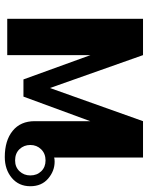

<svg xmlns="http://www.w3.org/2000/svg" viewBox="70 -672 603 782"><g transform="rotate(-90 371.0 -281.5)"><path d="M120 -362Q115 -360 103 -360Q65 -360 34 -386.5Q3 -413 3 -459Q3 -506 37 -534.5Q71 -563 122 -563Q189 -563 228.5 -531Q268 -499 268 -441V-215L368 -487H438L537 -214V-553H685V0H537L403 -379L268 0H120ZM171 -459Q171 -485 154 -503Q137 -521 108 -521Q81 -521 64 -503Q47 -485 47 -459Q47 -432 64 -414.5Q81 -397 108 -397Q136 -397 153.5 -415Q171 -433 171 -459Z"/></g></svg>

Font: Taviraj DemiBold
Style: Regular
Weight: 600
Designer: Katatrad Team
Foundry: CadsonDemak
Version: Version 1.030